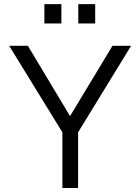

<svg xmlns="http://www.w3.org/2000/svg" viewBox="-20 -934 698 954"><path d="M368 0H290V-276.5L25.5 -706.5H118.5L328 -357L539 -706.5H631.5L368 -276.5ZM285 -817.5H200.5V-913.5H285ZM453 -817.5H369V-913.5H453Z"/></svg>

Font: Acari Sans
Style: Regular
Weight: 400
Designer: Alfredo Marco Pradil and Stefan Peev (font) & Cristiano Sobral (main changes)
Foundry: Alfredo Marco Pradil and Stefan Peev (font) & Cristiano Sobral (main changes)
Version: Version 1.063; ttfautohint (v1.8.3)